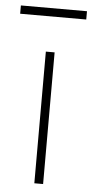

<svg xmlns="http://www.w3.org/2000/svg" viewBox="-62 -734 369 766"><g transform="rotate(5 122.5 -351.0)"><path d="M105.5 0V-527.3H140.6V0ZM-9.8 -668.9V-702.1H254.9V-668.9Z"/></g></svg>

Font: Gen Shin Gothic ExtraLight
Style: Regular
Weight: 100
Designer: [Source Han Sans]
Ryoko NISHIZUKA  (kana & ideographs); Paul D. Hunt (Latin, Greek & Cyrillic); Wenlong ZHANG  (bopomofo
Version: Version 1.002.20150607